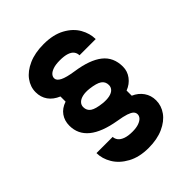

<svg xmlns="http://www.w3.org/2000/svg" viewBox="-228 -892 1055 1055"><g transform="rotate(-45 300.0 -364.0)"><path d="M303 -84Q333.2 -84 352.8 -91.1Q372.4 -98.2 381.7 -108.8Q391 -119.4 391 -131.8Q391 -145 381.4 -154.3Q371.8 -163.6 349.5 -171.1Q327.2 -178.6 287 -185Q183.6 -202.4 132.3 -244.3Q81 -286.2 81 -352.8Q81 -391 101.1 -419.5Q121.2 -448 160 -461V-501Q121 -517.2 100.5 -546.1Q80 -575 80 -614Q80 -655.4 105.8 -690.8Q131.6 -726.2 180.9 -748.1Q230.2 -770 298 -770Q372 -770 422.1 -742.7Q472.2 -715.4 496.1 -673.2Q520 -631 520 -587H394Q394 -603.8 384.3 -616.8Q374.6 -629.8 353.4 -636.9Q332.2 -644 298 -644Q265.4 -644 245 -636.9Q224.6 -629.8 215.3 -619.2Q206 -608.6 206 -596.2Q206 -578.2 231.1 -565.2Q256.2 -552.2 314 -543.6Q416.2 -528.6 467.6 -487.9Q519 -447.2 519 -374Q519 -338.2 497.4 -309.4Q475.8 -280.6 440 -267V-227Q476 -211.4 496.5 -181.9Q517 -152.4 517 -114Q517 -72.6 491.8 -37.2Q466.6 -1.8 418.1 20.1Q369.6 42 303 42Q231.4 42 180.8 14.4Q130.2 -13.2 105.1 -55.4Q80 -97.6 80 -141H206Q206 -126.6 216 -113.3Q226 -100 247.7 -92Q269.4 -84 303 -84ZM298 -310.6Q327.4 -307.6 349.1 -312.3Q370.8 -317 381.9 -328.8Q393 -340.6 393 -357Q393 -384 372.4 -398.1Q351.8 -412.2 303 -418Q273.6 -421.4 251.9 -416.4Q230.2 -411.4 218.6 -399.5Q207 -387.6 207 -371.2Q207 -344.2 227.6 -330.1Q248.2 -316 298 -310.6Z"/></g></svg>

Font: Fliege Mono Thin
Style: Regular
Weight: 100
Version: Version 0.020;Glyphs 3.3 (3306)